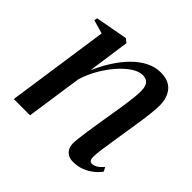

<svg xmlns="http://www.w3.org/2000/svg" viewBox="-136 -656 806 806"><g transform="rotate(45 267.0 -253.0)"><path d="M174 -312.5Q191.5 -353.5 214.8 -390.2Q238 -427 265.8 -455.2Q293.5 -483.5 324.8 -499.5Q356 -515.5 389.5 -515.5Q437 -515.5 460.8 -487.8Q484.5 -460 484.5 -412.5Q484.5 -393 481.2 -364.2Q478 -335.5 472.8 -301.5Q467.5 -267.5 462 -232Q457 -199.5 451.8 -167Q446.5 -134.5 443 -108.5Q439.5 -82.5 439 -68Q439 -52.5 443.2 -46Q447.5 -39.5 457 -39.5Q466.5 -39.5 478.5 -46.2Q490.5 -53 505 -69.5L514.5 -51.5Q503.5 -36 486 -21.8Q468.5 -7.5 445.5 1.8Q422.5 11 392.5 11Q379 11 366.8 5.2Q354.5 -0.5 346.8 -13Q339 -25.5 339 -46.5Q339 -56 341.2 -75.5Q343.5 -95 347.2 -120.5Q351 -146 355.5 -174.2Q360 -202.5 364.5 -230Q369 -256 373 -281.2Q377 -306.5 380 -328.8Q383 -351 384.8 -369Q386.5 -387 386.5 -398.5Q386.5 -417.5 382.2 -429.8Q378 -442 368.2 -448Q358.5 -454 342.5 -454Q321.5 -454 295.8 -437.2Q270 -420.5 244.8 -391.8Q219.5 -363 198.2 -326.5Q177 -290 165 -250L128.5 0H32L98 -455.5L37 -473L39.5 -487L183.5 -513.5L200.5 -500.5Z"/></g></svg>

Font: Merriweather 144pt
Style: Italic
Weight: 400
Italic angle: -7.8°
Version: Version 2.101